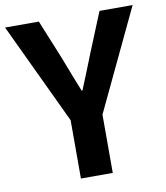

<svg xmlns="http://www.w3.org/2000/svg" viewBox="-89 -810 759 879"><g transform="rotate(-10 290.5 -370.5)"><path d="M216 0H364V-271L587 -741H433L359 -560C338 -505 316 -453 293 -396H289C266 -453 246 -505 225 -560L151 -741H-6L216 -271Z"/></g></svg>

Font: Noto Sans HK
Style: Bold
Weight: 700
Designer: Ryoko NISHIZUKA 西塚涼子 (kana, bopomofo & ideographs); Paul D. Hunt (Latin, Greek & Cyrillic); Sandoll Communications 산돌커뮤니
Foundry: Adobe
Version: Version 2.002;hotconv 1.0.116;makeotfexe 2.5.65601